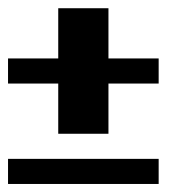

<svg xmlns="http://www.w3.org/2000/svg" viewBox="-20 -458 478 478"><path d="M0 -312.5H125V-437.5H250V-312.5H375V-250H250V-125H125V-250H0ZM0 -62.5H375V0H0Z"/></svg>

Font: NeoDunggeunmo Pro
Style: Regular
Weight: 400
Version: Version 1.020